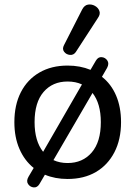

<svg xmlns="http://www.w3.org/2000/svg" viewBox="-20 -788 603 855"><path d="M318 -557Q308 -542 291.5 -543.5Q275 -545 265.5 -557.5Q256 -570 265 -587L346 -746Q356 -765 372 -767.5Q388 -770 402.5 -762Q417 -754 422.5 -739.5Q428 -725 416 -708ZM156 31Q146 48 130 46.5Q114 45 105 31.5Q96 18 107 -1L130 -40Q89 -73 66.5 -125Q44 -177 44 -244Q44 -321 73 -377.5Q102 -434 155.5 -465Q209 -496 281 -496Q337 -496 383 -477L407 -518Q417 -535 433 -533.5Q449 -532 458 -518.5Q467 -505 457 -486L434 -446Q475 -414 497 -362.5Q519 -311 519 -244Q519 -167 489.5 -110Q460 -53 407 -22Q354 9 281 9Q225 9 180 -10ZM281 -62Q348 -62 388.5 -109Q429 -156 429 -244Q429 -327 392 -374L218 -75Q246 -62 281 -62ZM172 -112 345 -412Q317 -425 281 -425Q214 -425 174 -378.5Q134 -332 134 -244Q134 -160 172 -112Z"/></svg>

Font: Chiron GoRound TC
Style: Regular
Weight: 400
Designer: Ryoko NISHIZUKA 西塚涼子 (kana, bopomofo & ideographs); Paul D. Hunt (Latin, Greek & Cyrillic); Sandoll Communications 산돌커뮤니
Foundry: Adobe
Version: Version 1.000;hotconv 1.1.1;makeotfexe 2.6.0